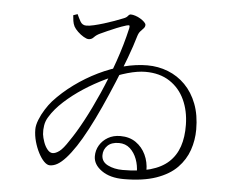

<svg xmlns="http://www.w3.org/2000/svg" viewBox="-53 -814 1107 897"><g transform="rotate(5 500.0 -365.5)"><path d="M277 -730 257 -723Q258 -710 260 -696.5Q262 -683 268 -671Q274 -660 287 -647.5Q300 -635 314.5 -626.5Q329 -618 338 -618Q352 -618 362 -629Q372 -640 389 -648Q404 -655 423 -663.5Q442 -672 464 -681Q486 -690 509 -697Q520 -700 522.5 -698Q525 -696 523 -685Q505 -606 477 -526Q449 -446 416.5 -372.5Q384 -299 351.5 -238.5Q319 -178 291 -138Q266 -99 248.5 -86Q231 -73 217 -73Q204 -73 192.5 -87Q181 -101 174 -121Q167 -141 165 -157Q163 -177 166.5 -198.5Q170 -220 182 -239Q205 -277 245 -313.5Q285 -350 333.5 -381.5Q382 -413 433.5 -437.5Q485 -462 532.5 -475.5Q580 -489 617 -489Q684 -489 730.5 -458.5Q777 -428 801 -376Q825 -324 826 -259Q827 -201 812 -157Q797 -113 764.5 -83Q732 -53 679 -38Q626 -23 550 -23Q510 -23 480 -38Q450 -53 450 -84Q450 -110 468.5 -128.5Q487 -147 522 -147Q553 -147 574 -128Q595 -109 606 -79.5Q617 -50 617 -18L661 -30Q661 -70 645 -104Q629 -138 599 -159Q569 -180 526 -180Q493 -180 468 -165.5Q443 -151 429 -127.5Q415 -104 415 -76Q415 -37 454.5 -9Q494 19 558 19Q649 19 710.5 -2.5Q772 -24 808 -61Q844 -98 860 -144.5Q876 -191 876 -241Q876 -309 856 -361Q836 -413 801 -448.5Q766 -484 720 -502Q674 -520 623 -520Q570 -520 511.5 -505Q453 -490 395.5 -462Q338 -434 286 -396Q234 -358 193 -313Q178 -296 162.5 -271.5Q147 -247 137 -221.5Q127 -196 127 -177Q127 -148 135 -119.5Q143 -91 155.5 -67Q168 -43 182 -29Q196 -15 209 -15Q227 -15 245 -25.5Q263 -36 283.5 -58.5Q304 -81 328 -117Q350 -150 376.5 -200Q403 -250 430 -309.5Q457 -369 482.5 -430.5Q508 -492 529 -548.5Q550 -605 563 -650Q568 -667 576 -675.5Q584 -684 590.5 -691Q597 -698 597 -707Q597 -713 589.5 -720.5Q582 -728 570.5 -735Q559 -742 546.5 -746Q534 -750 525 -750Q518 -750 512 -742Q506 -734 492 -729Q475 -722 451.5 -713.5Q428 -705 403.5 -697.5Q379 -690 357.5 -685Q336 -680 322 -680Q303 -680 293.5 -697Q284 -714 277 -730Z"/></g></svg>

Font: Noto Serif KR
Style: Regular
Weight: 200
Designer: Ryoko NISHIZUKA 西塚涼子 (kana & ideographs); Frank Grießhammer (Latin, Greek & Cyrillic); Wenlong ZHANG 张文龙 (bopomofo); San
Foundry: Adobe
Version: Version 2.001;hotconv 1.1.0;makeotfexe 2.6.0